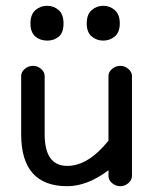

<svg xmlns="http://www.w3.org/2000/svg" viewBox="-20 -633 539 662"><path d="M395 9Q379 9 366.5 -1.5Q354 -12 354 -27V-46Q281 9 212 9Q53 9 53 -170V-371Q53 -385 65.5 -395.5Q78 -406 94 -406Q109 -406 121.5 -395.5Q134 -385 134 -371V-170Q134 -61 212 -61Q284 -61 354 -148V-371Q354 -385 366.5 -395.5Q379 -406 395 -406Q410 -406 422.5 -395.5Q435 -385 435 -371V-27Q435 -12 422.5 -1.5Q410 9 395 9ZM143 -493Q118 -493 101.5 -507.5Q85 -522 85 -552Q85 -583 102 -598Q119 -613 143 -613Q165 -613 182 -598.5Q199 -584 199 -552Q199 -520 182.5 -506.5Q166 -493 143 -493ZM279 -552Q279 -583 296 -598Q313 -613 336 -613Q359 -613 376 -598Q393 -583 393 -552Q393 -522 376 -507.5Q359 -493 336 -493Q313 -493 296 -507.5Q279 -522 279 -552Z"/></svg>

Font: Hoogli Semibold
Style: Regular
Weight: 600
Designer: Anand Singh Naorem
Foundry: Brand New Type
Version: Version 1.00 b007